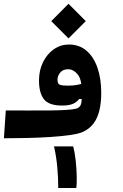

<svg xmlns="http://www.w3.org/2000/svg" viewBox="-30 -711 636 994"><path d="M-9.8 4.9 0 -139.2Q59.1 -139.2 117.2 -138.9Q175.3 -138.7 225.6 -139.2Q275.9 -139.6 312 -141.8Q348.1 -144 363.8 -148.4Q380.9 -153.3 386.7 -165.5Q392.6 -177.7 392.8 -197Q393.1 -216.3 393.1 -241.2Q393.1 -301.3 371.3 -326.9Q349.6 -352.5 322.3 -352.5Q295.9 -352.5 281.7 -335.2Q267.6 -317.9 267.6 -297.9Q267.6 -276.9 279.8 -272.2Q292 -267.6 321.8 -267.6Q350.6 -267.6 370.6 -271.7Q390.6 -275.9 414.6 -283.7L413.1 -199.2L379.4 -198.2Q368.7 -183.1 348.6 -173.8Q328.6 -164.6 291 -164.6Q222.7 -164.6 197.3 -197.5Q171.9 -230.5 171.9 -293.9Q171.9 -346.7 192.6 -388.9Q213.4 -431.2 248.5 -455.8Q283.7 -480.5 326.7 -480.5Q380.4 -480.5 417.7 -448.5Q455.1 -416.5 474.6 -360.1Q494.1 -303.7 494.1 -230Q494.1 -179.7 484.6 -139.6Q475.1 -99.6 454.1 -71.5Q433.1 -43.5 398.4 -27.8Q376.5 -18.1 331.8 -11.7Q287.1 -5.4 229.2 -1.7Q171.4 2 109.1 3.4Q46.9 4.9 -9.8 4.9ZM324.7 -512.2 235.4 -601.6 324.7 -691.4 414.1 -601.6ZM271.5 262.2Q271.5 210 266.4 153.1Q261.2 96.2 249.5 46.9H349.1Q357.4 78.6 361.8 119.7Q366.2 160.8 367.2 199.3Q368.2 237.8 365.2 262.2Z"/></svg>

Font: Cascadia Mono
Style: Regular
Weight: 400
Monospace: yes
Designer: Aaron Bell
Foundry: Saja Typeworks
Version: Version 2404.023